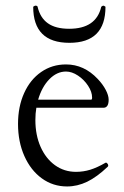

<svg xmlns="http://www.w3.org/2000/svg" viewBox="-20 -655 443 686"><path d="M44.4 -212.4Q44.4 -273.9 66.2 -322.3Q87.9 -370.6 127 -397.7Q166 -424.8 215.8 -424.8Q280.3 -424.8 329.1 -373Q347.2 -354 357.7 -334Q368.2 -314 368.2 -298.8Q368.2 -270 349.6 -270H109.9Q106.4 -250 106.4 -226.1Q106.4 -172.4 125 -130.4Q143.6 -88.4 176.5 -64.7Q209.5 -41 251.5 -41Q277.8 -41 302.5 -48.6Q327.1 -56.2 356.4 -73.2Q359.4 -75.2 363 -71.5Q366.7 -67.9 366.7 -63.5Q366.7 -61 364.7 -59.1Q326.2 -22.5 291.3 -5.6Q256.3 11.2 219.7 11.2Q169.4 11.2 129.6 -17.6Q89.8 -46.4 67.1 -97.4Q44.4 -148.4 44.4 -212.4ZM305.2 -298.8Q309.1 -298.8 309.1 -306.2Q309.1 -326.7 294.7 -348.6Q280.3 -370.6 258.5 -385Q236.8 -399.4 215.8 -399.4Q183.1 -399.4 156.2 -371.8Q129.4 -344.2 116.2 -298.8ZM98.6 -630.9Q104 -634.8 106.4 -634.8Q113.3 -634.8 114.3 -630.9Q123.5 -591.3 151.1 -571.8Q178.7 -552.2 227.1 -552.2Q323.7 -552.2 341.8 -630.9Q346.7 -634.8 349.1 -634.8Q351.6 -634.8 356.9 -630.9Q356.9 -502 228 -502Q98.6 -502 98.6 -630.9Z"/></svg>

Font: JuniusX Light
Style: Regular
Weight: 300
Designer: Peter S. Baker
Foundry: Briery Creek Software
Version: Version 1.008